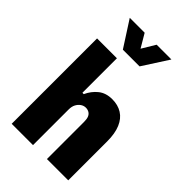

<svg xmlns="http://www.w3.org/2000/svg" viewBox="-270 -1023 1121 1121"><g transform="rotate(45 290.0 -462.5)"><path d="M57 0V-705H221V-420H232Q251 -462 285 -489.5Q319 -517 371 -517Q418 -517 452.5 -495.5Q487 -474 505.5 -430.5Q524 -387 524 -321V0H348V-307Q348 -331 342 -345Q336 -359 324 -366Q312 -373 297 -373Q280 -373 265.5 -363Q251 -353 242 -336Q233 -319 233 -294V0ZM210 -765 107 -925H230L279 -842L329 -925H451L348 -765Z"/></g></svg>

Font: Nunito Sans 7pt Condensed Black
Style: Regular
Weight: 900
Width: 3
Designer: Vernon Adams
Foundry: Vernon Adams
Version: Version 3.101;gftools[0.9.27]